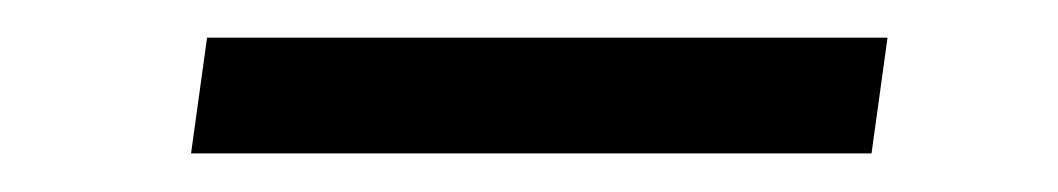

<svg xmlns="http://www.w3.org/2000/svg" viewBox="-20 -359 562 102"><path d="M451.5 -339 443 -277.5H81.5L90 -339Z"/></svg>

Font: Merriweather 60pt
Style: Italic
Weight: 400
Italic angle: -7.8°
Version: Version 2.101